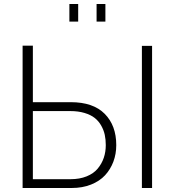

<svg xmlns="http://www.w3.org/2000/svg" viewBox="-20 -938 872 958"><path d="M326.2 -830.1V-918H370.1V-830.1ZM461.9 -830.1V-918H505.9V-830.1ZM92.8 0V-710H144V-428.2H333Q444.8 -428.2 502.4 -370.1Q560.1 -312 560.1 -213.9Q560.1 -169.9 545.7 -131.3Q531.2 -92.8 504.2 -63.5Q477.1 -34.2 434.3 -17.1Q391.6 0 337.9 0ZM688 0V-709H738.8V0ZM144 -43.9H332Q377.4 -43.9 412.4 -58.1Q447.3 -72.3 467.5 -96.7Q487.8 -121.1 497.8 -150.6Q507.8 -180.2 507.8 -213.9Q507.8 -241.7 502.7 -265.4Q497.6 -289.1 484.9 -311.5Q472.2 -334 452.4 -349.6Q432.6 -365.2 401.4 -374.5Q370.1 -383.8 330.1 -383.8H144Z"/></svg>

Font: Rawline Light
Style: Regular
Weight: 300
Designer: Matt McInerney, Pablo Impallari, Rodrigo Fuenzalida
Foundry: Matt McInerney, Pablo Impallari, Rodrigo Fuenzalida
Version: Version 4.020;PS 004.020;hotconv 1.0.88;makeotf.lib2.5.64775